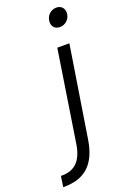

<svg xmlns="http://www.w3.org/2000/svg" viewBox="-258 -766 683 1030"><g transform="rotate(-20 83.0 -251.0)"><path d="M192 -605C224 -605 252 -631 252 -666C252 -692 235 -710 208 -710C175 -710 148 -683 148 -648C148 -622 165 -605 192 -605ZM-86 208C39 210 106 147 127 12L209 -506H140L59 16C44 107 2 149 -77 147Z"/></g></svg>

Font: Arthouse Owned
Style: Italic
Weight: 400
Italic angle: -10°
Designer: Jeremy Tribby
Foundry: Tribby Type
Version: Version 1.000;PS 001.000;hotconv 1.0.88;makeotf.lib2.5.64775